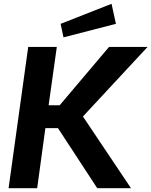

<svg xmlns="http://www.w3.org/2000/svg" viewBox="-20 -987 794 1007"><path d="M490 0H667L415 -376L754 -741H552L293 -435H235L278 -741H128L25 0H175L218 -315H284ZM298 -862 313 -791 588 -862 565 -967Z"/></svg>

Font: Cheyenne Sans
Style: Bold Italic
Weight: 700
Italic angle: -8.13011°
Designer: The Public Sans project authors (U.S. Web Design System), Libre Franklin designed by Pablo Impallari and Rodrigo Fuenzal
Foundry: The Cheyenne Sans Project Authors
Version: Version 2.007